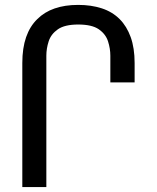

<svg xmlns="http://www.w3.org/2000/svg" viewBox="-20 -763 640 783"><path d="M71 -506Q71 -567 86.5 -611.5Q102 -656 132 -685Q190 -743 299 -743Q352 -743 395 -729Q438 -715 468 -685Q497 -656 513 -611.5Q529 -567 529 -506V-427H430V-536Q430 -565 420.5 -594.5Q411 -624 383 -643.5Q355 -663 299 -663Q244 -663 216 -643.5Q188 -624 178.5 -594.5Q169 -565 169 -536V0H71Z"/></svg>

Font: PlemolJP35 Console
Style: Regular
Weight: 400
Version: v2.0.3; ttfautohint (v1.8.4.7-5d5b-dirty) -l 6 -r 45 -G 200 